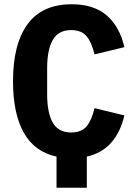

<svg xmlns="http://www.w3.org/2000/svg" viewBox="-20 -730 640 900"><path d="M245 4Q142 -18 91.5 -108Q41 -198 41 -349Q41 -524 109.5 -617Q178 -710 316 -710Q420 -710 480.5 -657.5Q541 -605 563 -509L423 -475Q410 -531 386 -560Q362 -589 313 -589Q254 -589 227.5 -543Q201 -497 201 -410V-288Q201 -201 227.5 -155Q254 -109 313 -109Q362 -109 386 -138Q410 -167 423 -223L563 -189Q545 -111 501.5 -61.5Q458 -12 387 4V150H245Z"/></svg>

Font: iA Writer Mono V
Style: Regular
Weight: 400
Designer: Mike Abbink, Paul van der Laan, Pieter van Rosmalen
Foundry: Bold Monday
Version: Version 2.000